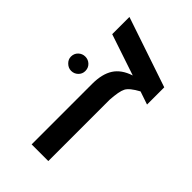

<svg xmlns="http://www.w3.org/2000/svg" viewBox="-218 -671 733 733"><g transform="rotate(45 148.5 -304.0)"><path d="M25 -608 309 -512V-419L256 -437Q217 -416 207.5 -397.5Q198 -379 195 -331V0H105V-327Q105 -380 125.5 -412Q146 -444 192 -459L25 -515ZM-26 -343Q-26 -360 -14.5 -371Q-3 -382 13 -382Q29 -382 40.5 -371Q52 -360 52 -343Q52 -327 40.5 -316Q29 -305 13 -305Q-2 -305 -14 -316.5Q-26 -328 -26 -343Z"/></g></svg>

Font: Libra Sans
Style: Regular
Weight: 400
Foundry: Context Ltd
Version: Version 1.002